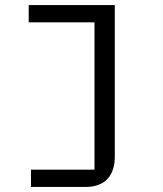

<svg xmlns="http://www.w3.org/2000/svg" viewBox="-20 -536 640 756"><path d="M102 200H318C397 200 432 151 432 82V-516H93V-448H352V132H102Z"/></svg>

Font: IBM Mono
Style: Regular
Weight: 400
Monospace: yes
Designer: Mike Abbink, Paul van der Laan, Pieter van Rosmalen
Foundry: Bold Monday
Version: Version 2.3